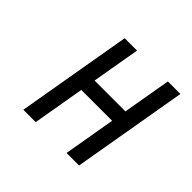

<svg xmlns="http://www.w3.org/2000/svg" viewBox="-141 -745 911 911"><g transform="rotate(45 314.0 -290.0)"><path d="M491 0 591 -580H507L465 -337H258L300 -580H217L117 0H200L245 -261H452L407 0Z"/></g></svg>

Font: Charger Monospace
Style: Regular
Weight: 400
Designer: Jasper
Foundry: Cannot Into Space Fonts
Version: Version 0.980